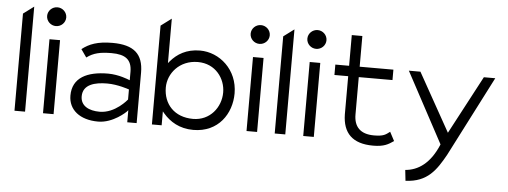

<svg xmlns="http://www.w3.org/2000/svg" viewBox="-53 -791 3015 1140"><g transform="rotate(5 1454.5 -221.0)"><path d="M46 -10H109V-636L46 -589Z M190 -588C190 -557 216 -532 247 -532C278 -532 304 -557 304 -588C304 -619 278 -644 247 -644C216 -644 190 -619 190 -588ZM216 -10H279V-451H216Z M369 -129C369 -44 437 11 546 11C636 11 710 -62 710 -62L719 -72V0H775V-301C775 -412 718 -462 591 -462C502 -462 452 -442 410 -409L443 -362C483 -392 525 -401 591 -401C673 -401 712 -373 712 -300V-250L704 -253C704 -253 645 -278 581 -278C457 -278 369 -236 369 -129ZM436 -130C436 -201 507 -219 581 -219C644 -219 709 -196 709 -196L712 -195V-135L711 -134C711 -134 643 -48 550 -48C486 -48 436 -73 436 -130Z M866 0H924V-83L934 -71C973 -26 1030 11 1113 11C1263 11 1339 -106 1339 -226C1339 -368 1229 -462 1113 -462C1031 -462 977 -427 939 -383L929 -371V-636L866 -589ZM929 -226C929 -309 996 -393 1106 -393C1212 -393 1271 -308 1271 -226C1271 -137 1207 -54 1106 -54C994 -54 929 -128 929 -226Z M1403 -588C1403 -557 1429 -532 1460 -532C1491 -532 1517 -557 1517 -588C1517 -619 1491 -644 1460 -644C1429 -644 1403 -619 1403 -588ZM1429 -10H1492V-451H1429Z M1597 -10H1660V-636L1597 -589Z M1741 -588C1741 -557 1767 -532 1798 -532C1829 -532 1855 -557 1855 -588C1855 -619 1829 -644 1798 -644C1767 -644 1741 -619 1741 -588ZM1767 -10H1830V-451H1767Z M1920 -387H2002V-159C2004 -49 2061 11 2185 11C2250 11 2275 -5 2307 -27L2279 -80C2254 -61 2242 -50 2185 -50C2103 -50 2065 -92 2065 -164V-387H2266V-449H2065V-632H2002V-449H1920Z M2358 -451 2583 -32V-30C2535 85 2464 132 2388 138L2395 202C2526 197 2576 120 2628 27L2873 -451H2805L2621 -104L2427 -451Z"/></g></svg>

Font: Charger Sport
Style: LitExt
Weight: 300
Designer: Jasper
Foundry: Cannot Into Space Fonts
Version: Version 1.1